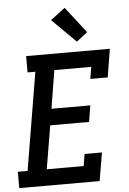

<svg xmlns="http://www.w3.org/2000/svg" viewBox="-63 -1032 727 1078"><g transform="rotate(-5 300.0 -493.0)"><path d="M1 0V-92H56L148 -643H104V-735H576L550 -576H452L463 -643H255L220 -428H439L424 -336H205L164 -92H372L383 -159H481L454 0ZM395 -791 261 -924 343 -986 457 -839Z"/></g></svg>

Font: Iosevka Slab Semibold Extended
Style: Italic
Weight: 600
Width: 7
Italic angle: -9°
Monospace: yes
Designer: Belleve Invis
Foundry: Belleve Invis
Version: Version 11.1.0; ttfautohint (v1.8.3)